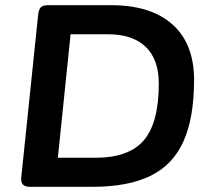

<svg xmlns="http://www.w3.org/2000/svg" viewBox="-20 -720 805 740"><path d="M96 0Q76 0 68 -9Q60 -18 62 -37L127 -663Q129 -682 136.5 -691Q144 -700 164 -700H408Q562 -700 645 -625.5Q728 -551 728 -412Q728 -267 687.5 -176Q647 -85 560.5 -42.5Q474 0 336 0ZM203 -112H348Q477 -112 534.5 -179.5Q592 -247 592 -398Q592 -491 541.5 -539.5Q491 -588 396 -588H252Z"/></svg>

Font: Asap Semi Expanded Semi Expanded SemiBold
Style: Italic
Weight: 600
Width: 6
Italic angle: -6°
Designer: Pablo Cosgaya
Foundry: Omnibus-Type
Version: Version 3.001; ttfautohint (v1.8.4.7-5d5b)